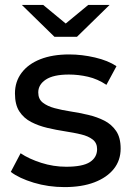

<svg xmlns="http://www.w3.org/2000/svg" viewBox="-20 -757 541 783"><path d="M243 6Q177 6 117.5 -12Q58 -30 24 -56L64 -132Q98 -109 148 -93Q198 -77 250 -77Q317 -77 346.5 -96Q376 -115 376 -149Q376 -174 358 -188Q340 -202 310.5 -209Q281 -216 245 -221.5Q209 -227 173 -235.5Q137 -244 107 -259.5Q77 -275 59 -302.5Q41 -330 41 -376Q41 -424 68 -460Q95 -496 144.5 -515.5Q194 -535 262 -535Q314 -535 367.5 -522.5Q421 -510 455 -487L414 -411Q378 -435 339 -444Q300 -453 261 -453Q198 -453 167 -432.5Q136 -412 136 -380Q136 -353 154.5 -338.5Q173 -324 202.5 -316Q232 -308 268 -302.5Q304 -297 340 -288.5Q376 -280 405.5 -265Q435 -250 453.5 -223Q472 -196 472 -151Q472 -103 444 -68Q416 -33 365 -13.5Q314 6 243 6ZM202 -607 69 -737H156L288 -628H208L340 -737H427L294 -607Z"/></svg>

Font: MOST Montserrat Medium
Style: Regular
Weight: 500
Designer: Julieta Ulanovsky
Foundry: Julieta Ulanovsky
Version: Version 8.000;March 11, 2024;FontCreator 15.0.0.2926 64-bit